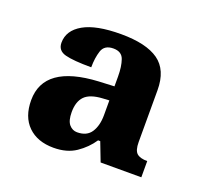

<svg xmlns="http://www.w3.org/2000/svg" viewBox="-72 -800 528 501"><g transform="rotate(20 192.0 -549.5)"><path d="M121 -380Q76 -380 50 -405.5Q24 -431 24 -477Q24 -575 173 -583L216 -585V-612Q216 -640 209.5 -658.5Q203 -677 180 -677Q155 -677 148.5 -657Q142 -637 142 -611Q92 -611 69.5 -617Q47 -623 47 -645Q47 -679 82 -699Q117 -719 186 -719Q256 -719 290.5 -694.5Q325 -670 325 -614V-470Q325 -447 334 -439Q343 -431 363 -431V-386H250L230 -438H224Q208 -414 183 -397Q158 -380 121 -380ZM165 -439Q192 -439 204 -457.5Q216 -476 216 -505V-546L198 -545Q163 -543 148.5 -528Q134 -513 134 -484Q134 -460 143 -449.5Q152 -439 165 -439Z"/></g></svg>

Font: Noto Serif Hebrew Condensed ExtraBold
Style: Regular
Weight: 800
Width: 3
Designer: Monotype Design Team
Foundry: Monotype Imaging Inc.
Version: Version 2.004; ttfautohint (v1.8.4.7-5d5b)